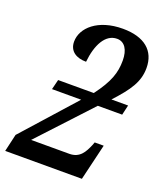

<svg xmlns="http://www.w3.org/2000/svg" viewBox="-149 -850 792 941"><g transform="rotate(20 247.0 -380.0)"><path d="M-9 0H391L436 -189H389L383 -173C366 -133 346 -94 291 -94H92L342 -363H469L481 -415H394C467 -494 503 -546 503 -618C503 -708 442 -760 329 -760C199 -760 125 -691 125 -619C125 -569 163 -546 214 -546C223 -636 258 -704 319 -704C359 -704 381 -668 381 -613C381 -549 364 -498 302 -415H116L103 -363H255L12 -91Z"/></g></svg>

Font: Noto Serif Condensed SemiBold
Style: Italic
Weight: 600
Width: 3
Italic angle: -12°
Designer: Monotype Design Team
Foundry: Monotype Imaging Inc.
Version: Version 2.014